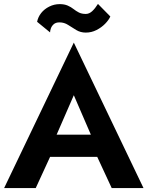

<svg xmlns="http://www.w3.org/2000/svg" viewBox="-20 -958 751 978"><path d="M173 -159H543L526 -272H190ZM356 -473 461 -230 459 -194 549 0H711L356 -741L1 0H162L254 -200L251 -232ZM169 -847 235 -793Q235 -801 239 -813Q243 -825 253.5 -834.5Q264 -844 283 -844Q307 -844 327 -831Q347 -818 368.5 -805Q390 -792 417 -792Q446 -792 471.5 -805Q497 -818 515.5 -837Q534 -856 542 -874L479 -938Q464 -914 449 -900.5Q434 -887 417 -887Q396 -887 381.5 -894.5Q367 -902 354.5 -912Q342 -922 325 -929.5Q308 -937 284 -937Q256 -937 231 -924.5Q206 -912 190 -892Q174 -872 169 -847Z"/></svg>

Font: Jost SemiBold
Style: Regular
Weight: 600
Version: Version 3.710